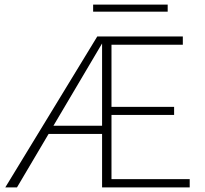

<svg xmlns="http://www.w3.org/2000/svg" viewBox="-20 -817 895 837"><path d="M3 0 404 -658H443L54 0ZM173 -233 194 -269H447V-233ZM447 -316V-351H739V-316ZM425 0V-658H777V-622H466V-36H807V0ZM386 -766V-797H711V-766Z"/></svg>

Font: Ysabeau ExtraLight
Style: Regular
Weight: 250
Designer: Christian Thalmann (Catharsis Fonts)
Version: Version 2.002